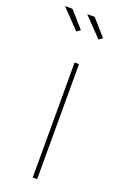

<svg xmlns="http://www.w3.org/2000/svg" viewBox="-180 -772 511 814"><g transform="rotate(20 76.0 -365.0)"><path d="M-36.1 -730H-2L62 -657.2L45.9 -645ZM64 -730H98.1L162.1 -657.2L146 -645ZM84 0V-519H104V0Z"/></g></svg>

Font: Rawline Thin
Style: Regular
Weight: 250
Designer: Matt McInerney, Pablo Impallari, Rodrigo Fuenzalida
Foundry: Matt McInerney, Pablo Impallari, Rodrigo Fuenzalida
Version: Version 4.020;PS 004.020;hotconv 1.0.88;makeotf.lib2.5.64775